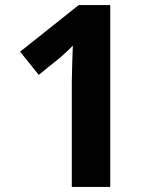

<svg xmlns="http://www.w3.org/2000/svg" viewBox="-20 -734 612 754"><path d="M413 0H262V-413Q262 -439 263.5 -481Q265 -523 266 -555Q261 -549 244.5 -533.5Q228 -518 214 -506L132 -440L59 -531L289 -714H413Z"/></svg>

Font: Noto Sans Lisu
Style: Regular
Weight: 400
Designer: Monotype Design Team. David Williams.
Foundry: Monotype Imaging Inc.
Version: Version 2.102